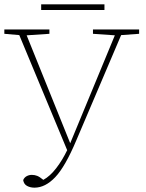

<svg xmlns="http://www.w3.org/2000/svg" viewBox="-20 -813 672 886"><path d="M0 -657V-677H208V-657L103 -650L304 -152L510 -650L409 -657V-677H622V-657L539 -651L332 -165Q281 -44 235 4.5Q189 53 139 53Q120 53 105 45Q90 37 87 18Q92 6 103 0Q114 -6 127 -6Q140 -6 151.5 -1.5Q163 3 180 17Q211 0 239.5 -37Q268 -74 290 -120L69 -651ZM170 -767V-793H462V-767Z"/></svg>

Font: Source Serif Pro ExtraLight
Style: Regular
Weight: 200
Designer: Frank Grießhammer
Foundry: Adobe Systems Incorporated
Version: Version 3.001;hotconv 1.0.111;makeotfexe 2.5.65597